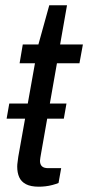

<svg xmlns="http://www.w3.org/2000/svg" viewBox="-20 -694 333 725"><path d="M5 -246 15 -303H231L221 -246ZM127 11Q96 11 78 1.5Q60 -8 52.5 -25Q45 -42 45 -65Q45 -73 46.5 -82.5Q48 -92 49 -102L112 -455H54L66 -526H125L166 -674H233L207 -526H293L280 -455H195L135 -114Q134 -109 132.5 -99.5Q131 -90 131 -87Q131 -73 138.5 -66Q146 -59 162 -59H211L201 -3Q191 1 178 4.5Q165 8 151.5 9.5Q138 11 127 11Z"/></svg>

Font: Archivo SemiCondensed
Style: Italic
Weight: 400
Width: 4
Italic angle: -10°
Designer: Hector Gatti
Foundry: Omnibus-Type
Version: Version 2.001